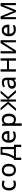

<svg xmlns="http://www.w3.org/2000/svg" viewBox="2942 -3518 776 6701"><g transform="rotate(-90 3330.5 -167.0)"><path d="M252.4 1Q147.9 1 91.1 -63.2Q34.2 -127.4 34.2 -242.2Q34.2 -359.9 91.8 -425.5Q149.4 -491.2 257.3 -491.2Q291.5 -491.2 325.9 -483.6Q360.4 -476.1 385.3 -463.4L359.4 -393.1Q329.1 -404.8 302.2 -410.9Q275.4 -417 255.4 -417Q121.6 -417 121.6 -243.2Q121.6 -159.2 154.5 -115.7Q187.5 -72.3 251 -72.3Q307.1 -72.3 377 -101.1V-25.9Q325.2 1 252.4 1Z M965.3 -245.6Q965.3 -130.9 906.5 -64.9Q847.7 1 743.2 1Q678.7 1 628.7 -29.5Q578.6 -60.1 551.8 -115.7Q524.9 -171.4 524.9 -245.6Q524.9 -360.4 583.3 -425.8Q641.6 -491.2 746.1 -491.2Q847.2 -491.2 906.2 -424.3Q965.3 -357.4 965.3 -245.6ZM612.3 -245.6Q612.3 -158.2 646.2 -113.8Q680.2 -69.3 745.1 -69.3Q809.6 -69.3 843.8 -113.5Q877.9 -157.7 877.9 -245.6Q877.9 -332.5 844 -376.2Q810.1 -419.9 744.1 -419.9Q679.2 -419.9 645.8 -376.7Q612.3 -333.5 612.3 -245.6Z M1630.9 185.1H1552.2V0H1178.2V185.1H1100.1V-69.8H1142.1Q1207.5 -158.7 1244.6 -278.3Q1281.7 -397.9 1283.2 -535.2H1554.2V-69.8H1630.9ZM1476.1 -69.8V-471.2H1356Q1349.6 -362.8 1314.2 -251.7Q1278.8 -140.6 1226.1 -69.8Z M1929.7 -2Q1823.2 -2 1762 -66.4Q1700.7 -130.9 1700.7 -244.1Q1700.7 -357.9 1757.6 -426Q1814.5 -494.1 1911.6 -494.1Q2002.4 -494.1 2054.9 -434.6Q2107.4 -375 2107.4 -279.8V-229.5H1788.1Q1790 -155.8 1827.1 -115.5Q1864.3 -75.2 1932.1 -75.2Q2005.4 -75.2 2087.4 -110.4V-34.2Q2045.9 -16.1 2011.7 -9Q1977.5 -2 1929.7 -2ZM1910.6 -423.3Q1858.9 -423.3 1827.4 -388.9Q1795.9 -354.5 1790 -298.3H2017.6Q2017.6 -357.4 1989.5 -390.4Q1961.4 -423.3 1910.6 -423.3Z M2514.6 1Q2467.8 1 2428.5 -16.4Q2389.2 -33.7 2376.5 -44.4V200.7H2291.5V-482.4H2362.8V-416Q2390.6 -455.6 2428.2 -473.4Q2465.8 -491.2 2514.6 -491.2Q2610.4 -491.2 2662.4 -425.8Q2714.4 -360.4 2714.4 -245.6Q2714.4 -129.9 2661.6 -64.5Q2608.9 1 2514.6 1ZM2504.4 -419.4Q2437 -419.4 2407 -382.3Q2377 -345.2 2376.5 -261.2V-245.6Q2376.5 -148.9 2407.5 -109.1Q2438.5 -69.3 2505.9 -69.3Q2561.5 -69.3 2594.2 -115.7Q2627 -162.1 2627 -246.1Q2627 -331.5 2594.2 -375.5Q2561.5 -419.4 2504.4 -419.4Z M3135.7 -534.2H3210.4V-274.9L3431.6 -534.2H3520.5L3296.9 -274.9L3539.6 0H3445.8L3210.4 -271V0H3135.7V-271L2900.9 0H2807.6L3049.8 -274.9L2826.7 -534.2H2915.5L3135.7 -274.9Z M3906.2 -7.3 3893.6 -66.4Q3865.2 -31.2 3829.1 -15.1Q3793 1 3739.3 1Q3667.5 1 3626.2 -36.4Q3585 -73.7 3585 -141.6Q3585 -287.6 3816.9 -294.4L3888.2 -296.9V-319.8Q3888.2 -372.6 3866.5 -396.5Q3844.7 -420.4 3796.9 -420.4Q3741.2 -420.4 3661.6 -382.3L3635.7 -447.3Q3675.8 -468.8 3717.3 -479.5Q3758.8 -490.2 3801.3 -490.2Q3887.2 -490.2 3929.2 -451.4Q3971.2 -412.6 3971.2 -329.6V-7.3ZM3753.4 -68.8Q3815.4 -68.8 3850.8 -102.8Q3886.2 -136.7 3886.2 -199.2V-235.4L3823.7 -232.4Q3742.7 -229.5 3708 -208Q3673.3 -186.5 3673.3 -140.6Q3673.3 -105 3694.1 -86.9Q3714.8 -68.8 3753.4 -68.8Z M4264.6 -535.2V-311H4564.5V-535.2H4645.5V0H4564.5V-241.2H4264.6V0H4183.6V-535.2Z M4893.6 -535.2V-195.8L4890.1 -106.9L4888.7 -79.1L5178.2 -535.2H5279.3V0H5203.6V-327.1L5205.1 -391.6L5207.5 -455.1L4918.5 0H4817.4V-535.2Z M5643.1 -2Q5536.6 -2 5475.3 -66.4Q5414.1 -130.9 5414.1 -244.1Q5414.1 -357.9 5470.9 -426Q5527.8 -494.1 5625 -494.1Q5715.8 -494.1 5768.3 -434.6Q5820.8 -375 5820.8 -279.8V-229.5H5501.5Q5503.4 -155.8 5540.5 -115.5Q5577.6 -75.2 5645.5 -75.2Q5718.8 -75.2 5800.8 -110.4V-34.2Q5759.3 -16.1 5725.1 -9Q5690.9 -2 5643.1 -2ZM5624 -423.3Q5572.3 -423.3 5540.8 -388.9Q5509.3 -354.5 5503.4 -298.3H5731Q5731 -357.4 5702.9 -390.4Q5674.8 -423.3 5624 -423.3Z M6290 -78.1 6305.2 -123.5 6326.2 -181.2 6471.2 -534.2H6574.2V0H6502.4V-441.9L6492.7 -413.6L6464.4 -338.9L6326.2 0H6258.3L6120.1 -339.8Q6094.2 -405.3 6084.5 -441.9V0H6012.2V-534.2H6111.3L6251.5 -194.8Q6272.5 -141.1 6290 -78.1Z"/></g></svg>

Font: XL-Viking
Style: Regular
Weight: 400
Foundry: Ascender Corporation
Version: Version 1.10 March 23, 2015